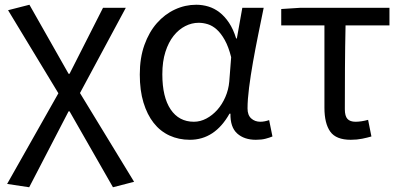

<svg xmlns="http://www.w3.org/2000/svg" viewBox="-20 -576 1689 809"><path d="M10 199 226 -183 14 -533 104 -556 269 -265H273L414 -543H510L317 -184L545 190L456 213L273 -107H269L103 213Z M780 13Q733 13 694 -5Q655 -23 627.5 -58Q600 -93 584.5 -144Q569 -195 569 -262Q569 -332 588.5 -386.5Q608 -441 641 -478.5Q674 -516 717 -536Q760 -556 807 -556Q833 -556 858 -548.5Q883 -541 905 -524Q927 -507 945 -480Q963 -453 975 -414H978L1001 -543H1091Q1080 -489 1068 -430Q1056 -371 1046 -314.5Q1036 -258 1029.5 -207Q1023 -156 1023 -119Q1023 -91 1038.5 -77Q1054 -63 1077 -63Q1086 -63 1096 -65Q1106 -67 1114 -70L1128 -1Q1116 4 1099 8.5Q1082 13 1058 13Q1009 13 979.5 -13.5Q950 -40 951 -97H947Q885 13 780 13ZM797 -63Q824 -63 849.5 -76.5Q875 -90 895.5 -113Q916 -136 929.5 -167Q943 -198 946 -232L954 -335Q943 -379 927 -407.5Q911 -436 893 -452Q875 -468 855.5 -474Q836 -480 817 -480Q788 -480 760.5 -466Q733 -452 711.5 -425Q690 -398 677 -357.5Q664 -317 664 -263Q664 -167 699 -115Q734 -63 797 -63Z M1243 -543H1621V-469H1436Q1434 -376 1433.5 -287.5Q1433 -199 1433 -116Q1433 -87 1444 -75Q1455 -63 1478 -63Q1502 -63 1531 -71L1545 -1Q1528 4 1506 8.5Q1484 13 1458 13Q1396 13 1371.5 -21.5Q1347 -56 1347 -122V-469H1165V-538Z"/></svg>

Font: Kinto Sans
Style: Regular
Weight: 400
Designer: Authors: Ryoko NISHIZUKA  (kana & ideographs); Paul D. Hunt (Latin, Greek & Cyrillic); Wenlong ZHANG  (bopomofo); Sandol
Foundry: Adobe Systems Incorporated, ookami Inc.
Version: Version 0.001